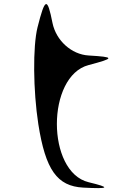

<svg xmlns="http://www.w3.org/2000/svg" viewBox="-20 -940 682 962"><path d="M168 -803C144 -707 146 -486 172 -318C208 -89 266 -7 397 0C529 7 536 0 424 -27C212 -78 212 -559 424 -614C556 -649 556 -654 424 -662C338 -667 261 -737 243 -825C217 -956 206 -953 168 -803Z"/></svg>

Font: Venom Sans
Style: Regular
Weight: 400
Version: Version 1.001